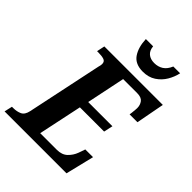

<svg xmlns="http://www.w3.org/2000/svg" viewBox="-281 -1051 1177 1177"><g transform="rotate(45 307.0 -463.0)"><path d="M-22 0 -10 -52H2Q32 -52 56 -63Q80 -74 88 -112L191 -601Q196 -617 196 -628Q196 -650 177.5 -656Q159 -662 130 -662H118L129 -714H636L601 -529H533Q534 -534 535.5 -547Q537 -560 538 -573Q539 -586 539 -589Q539 -616 524.5 -635Q510 -654 474 -654H352L300 -403H510L497 -344H287L227 -60H371Q415 -60 440.5 -84.5Q466 -109 478 -142L493 -185H560L515 0ZM405 -771Q339 -771 309.5 -813.5Q280 -856 277 -926H340Q343 -892 363.5 -875Q384 -858 417 -858Q450 -858 475 -874Q500 -890 515 -926H574Q566 -888 545 -852.5Q524 -817 489 -794Q454 -771 405 -771Z"/></g></svg>

Font: Noto Serif SemiCondensed
Style: Bold Italic
Weight: 700
Width: 4
Italic angle: -12°
Designer: Monotype Design Team
Foundry: Monotype Imaging Inc.
Version: Version 2.014